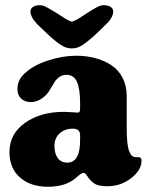

<svg xmlns="http://www.w3.org/2000/svg" viewBox="-20 -712 581 742"><path d="M314.5 -660.2Q346.7 -680.7 358.4 -686.3Q370.1 -691.9 381.8 -691.9Q397.5 -691.9 407.5 -685.3Q417.5 -678.7 417.5 -667Q417.5 -647.9 397 -625L345.7 -575.2Q313.5 -546.9 295.7 -535.9Q277.8 -524.9 257.3 -524.9Q238.8 -524.9 221.4 -534.7Q204.1 -544.4 179.2 -565.9L125.5 -616.7Q115.7 -627.9 111.1 -633.8Q106.4 -639.6 102.1 -648.9Q97.7 -658.2 97.7 -667Q97.7 -678.7 107.4 -685.3Q117.2 -691.9 132.8 -691.9Q144.5 -691.9 156.5 -686Q168.5 -680.2 201.2 -660.2Q206.5 -656.7 217.3 -649.7Q228 -642.6 232.7 -639.6Q237.3 -636.7 244.4 -633.3Q251.5 -629.9 257.3 -628.4Q263.7 -629.9 271 -633.5Q278.3 -637.2 282.5 -639.4Q286.6 -641.6 298.6 -649.7Q310.5 -657.7 314.5 -660.2ZM47.4 -367.2Q47.4 -402.3 73.7 -426.8Q106.9 -459 164.3 -477.8Q221.7 -496.6 273.9 -496.6Q314 -496.6 348.1 -487.5Q382.3 -478.5 410.2 -460.2Q438 -441.9 453.9 -411.1Q469.7 -380.4 469.7 -339.8V-219.7Q469.7 -157.7 477.5 -132.3Q485.4 -106.9 501 -105Q504.4 -104.5 510 -104.5Q515.6 -104.5 517.6 -104.5Q526.9 -103.5 526.9 -91.3Q526.9 -54.7 486.8 -23.4Q446.8 7.8 394 7.8Q365.2 7.8 348.9 -0.2Q332.5 -8.3 316.4 -32.7Q309.6 -43.9 302.7 -43.9Q294.4 -43.9 274.4 -25.4Q234.9 9.8 165.5 9.8Q98.1 9.8 57.4 -25.9Q16.6 -61.5 16.6 -124Q16.6 -194.8 76.7 -237.3Q136.7 -279.8 227.5 -279.8Q238.8 -279.8 257.3 -278.3Q275.9 -276.9 279.3 -276.9Q285.6 -276.9 287.6 -280.5Q289.6 -284.2 289.6 -295.9V-312Q289.6 -369.1 277.3 -396Q265.1 -422.9 236.3 -422.9Q213.9 -422.9 195.8 -402.3Q192.9 -398.9 179.9 -376.7Q167 -354.5 160.2 -347.2Q131.3 -317.4 99.1 -317.4Q77.1 -317.4 62.3 -330.6Q47.4 -343.8 47.4 -367.2ZM289.6 -170.4V-188Q289.6 -203.1 282.7 -208.5Q274.9 -214.8 261.2 -214.8Q230.5 -214.8 210.4 -196.5Q190.4 -178.2 190.4 -147.9Q190.4 -119.1 203.1 -101.3Q215.8 -83.5 240.2 -83.5Q289.6 -83.5 289.6 -170.4Z"/></svg>

Font: Cooper* ExtraBold
Style: Regular
Weight: 800
Designer: Owen Earl
Foundry: indestructible type*
Version: Version 0.001